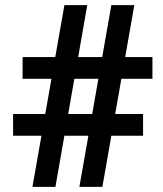

<svg xmlns="http://www.w3.org/2000/svg" viewBox="-20 -731 637 751"><path d="M231.9 -710.9H321.3L196.8 0H106.9ZM415.5 -710.9H505.4L380.4 0H290.5ZM68.4 -422.9V-507.8H576.2V-422.9ZM31.2 -200.2V-285.2H539.6V-200.2Z"/></svg>

Font: Heebo
Style: Bold
Weight: 700
Designer: Oded Ezer
Foundry: Ezer Type House
Version: Version 3.100